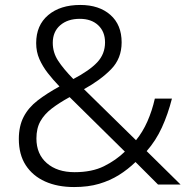

<svg xmlns="http://www.w3.org/2000/svg" viewBox="-20 -745 762 775"><path d="M304 -725Q380 -725 425.5 -685Q471 -645 471 -574Q471 -509 428.5 -465.5Q386 -422 319 -385L529 -179Q556 -212 575 -255Q594 -298 605 -347H674Q658 -284 633.5 -230.5Q609 -177 572 -135L709 0H618L527 -91Q496 -61 460 -38.5Q424 -16 380 -3Q336 10 279 10Q212 10 162 -12.5Q112 -35 84 -78Q56 -121 56 -184Q56 -236 75.5 -273.5Q95 -311 132 -339.5Q169 -368 220 -396Q194 -423 173 -450Q152 -477 139 -506.5Q126 -536 126 -571Q126 -643 174.5 -684Q223 -725 304 -725ZM261 -353Q219 -330 189 -307Q159 -284 143 -255.5Q127 -227 127 -186Q127 -123 169 -86.5Q211 -50 281 -50Q351 -50 399.5 -74Q448 -98 484 -133ZM302 -669Q253 -669 223 -643Q193 -617 193 -572Q193 -533 214.5 -500Q236 -467 276 -426Q341 -460 372.5 -493.5Q404 -527 404 -574Q404 -617 376.5 -643Q349 -669 302 -669Z"/></svg>

Font: Noto Sans Oriya Light
Style: Regular
Weight: 300
Version: Version 2.003